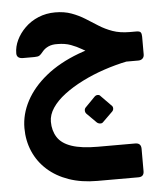

<svg xmlns="http://www.w3.org/2000/svg" viewBox="-57 -533 816 949"><g transform="rotate(-5 350.5 -58.0)"><path d="M387 366Q309 366 247 344.5Q185 323 141 283.5Q97 244 74 190.5Q51 137 51 75Q51 6 85.5 -59Q120 -124 186.5 -178Q253 -232 350 -268.5Q447 -305 571 -315L586 -210Q527 -198 469 -178.5Q411 -159 359.5 -133Q308 -107 268.5 -77Q229 -47 206.5 -13.5Q184 20 184 55Q184 99 205 132Q226 165 275 181.5Q324 198 404 198H590Q619 198 619 227V338Q619 366 591 366ZM563 -209V-228Q516 -228 481.5 -237.5Q447 -247 420 -261Q393 -275 368.5 -289.5Q344 -304 315.5 -314.5Q287 -325 250 -325Q224 -326 205 -317.5Q186 -309 174 -294Q163 -280 155.5 -275.5Q148 -271 130 -271H75Q43 -271 43 -297Q43 -330 58.5 -362.5Q74 -395 102 -422.5Q130 -450 168.5 -466Q207 -482 252 -482Q297 -482 332.5 -469Q368 -456 398.5 -437Q429 -418 459.5 -398.5Q490 -379 526.5 -366Q563 -353 612 -353H644Q660 -353 665 -346.5Q670 -340 670 -325V-237Q670 -224 662 -216.5Q654 -209 641 -209ZM441 79Q436 85 426.5 84.5Q417 84 410 78L362 30Q356 23 356 14Q356 5 362 -1L410 -50Q417 -57 426 -57Q435 -57 440 -50L488 -1Q496 5 496.5 14.5Q497 24 490 31Z"/></g></svg>

Font: Rubik
Style: Bold
Weight: 700
Designer: Hubert and Fischer
Foundry: Hubert and Fischer
Version: Version 2.300;gftools[0.9.30]